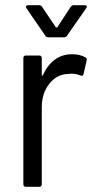

<svg xmlns="http://www.w3.org/2000/svg" viewBox="-20 -720 368 740"><path d="M309 -499Q316 -496 314 -487L302 -435Q301 -425 290 -429Q274 -436 255 -436L243 -435Q199 -434 170 -397Q141 -360 141 -307V-10Q141 0 131 0H80Q70 0 70 -10V-496Q70 -506 80 -506H131Q141 -506 141 -496V-431Q141 -428 142.5 -428Q144 -428 145 -430Q162 -468 190.5 -489.5Q219 -511 258 -511Q288 -511 309 -499ZM80 -693Q80 -700 89 -700H130Q138 -700 142 -694L195 -615Q196 -614 198 -614Q200 -614 201 -615L252 -693Q257 -700 264 -700H306Q312 -700 314 -696.5Q316 -693 312 -688L238 -582Q234 -576 226 -576H167Q159 -576 155 -582L82 -688Z"/></svg>

Font: Barlow Semi Condensed
Style: Regular
Weight: 400
Width: 4
Designer: Jeremy Tribby
Foundry: Tribby Type
Version: Version 1.408;December 10, 2018;FontCreator 11.5.0.2430 64-b